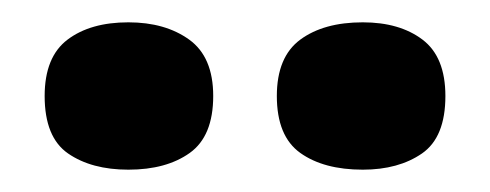

<svg xmlns="http://www.w3.org/2000/svg" viewBox="-20 -761 439 172"><path d="M305 -609Q270 -609 249 -624Q228 -639 228 -675Q228 -710 249 -725.5Q270 -741 305 -741Q338 -741 358.5 -725.5Q379 -710 379 -675Q379 -638 358 -623.5Q337 -609 305 -609ZM95 -609Q62 -609 41 -623.5Q20 -638 20 -675Q20 -710 40.5 -725.5Q61 -741 95 -741Q128 -741 149.5 -725.5Q171 -710 171 -675Q171 -639 150 -624Q129 -609 95 -609Z"/></svg>

Font: Bricolage Grotesque ExtraBold
Style: Regular
Weight: 800
Designer: Mathieu Triay
Foundry: Atelier Triay
Version: Version 1.001;gftools[0.9.33.dev8+g029e19f]